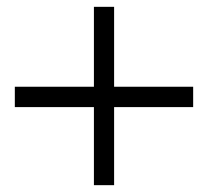

<svg xmlns="http://www.w3.org/2000/svg" viewBox="-20 -542 609 562"><path d="M545.4 -228.5H314V0H254.9V-228.5H23.4V-288.1H254.9V-522H314V-288.1H545.4Z"/></svg>

Font: Scheherazade New
Style: Bold
Weight: 700
Designer: SIL International
Foundry: SIL International
Version: Version 4.000